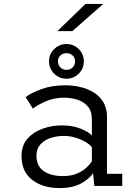

<svg xmlns="http://www.w3.org/2000/svg" viewBox="-20 -946 690 977"><path d="M283.5 11Q197 11 143.2 -31.2Q89.5 -73.5 89.5 -151.5Q89.5 -206 120 -240.5Q150.5 -275 197.8 -291.5Q245 -308 294 -308Q350 -308 391.5 -290.8Q433 -273.5 447.5 -256.5V-339Q447.5 -380.5 426.8 -404.5Q406 -428.5 373.5 -438.8Q341 -449 305.5 -449Q255 -449 211.5 -429.8Q168 -410.5 147.5 -393L110.5 -451.5Q136.5 -472.5 190 -492.2Q243.5 -512 312 -512Q348.5 -512 386 -503.8Q423.5 -495.5 455 -476.8Q486.5 -458 505.5 -426.8Q524.5 -395.5 524.5 -349.5V-61.5H602V0H460L453.5 -65Q439.5 -40 396 -14.5Q352.5 11 283.5 11ZM300.5 -50Q342.5 -50 372.2 -63Q402 -76 420.5 -93.5Q439 -111 447.5 -125V-197Q437.5 -210.5 415 -223.8Q392.5 -237 363.5 -245.8Q334.5 -254.5 305.5 -254.5Q270.5 -254.5 238.5 -244.2Q206.5 -234 186 -211.8Q165.5 -189.5 165.5 -154.5Q165.5 -101 202.2 -75.5Q239 -50 300.5 -50ZM319 -545.5Q282 -545.5 255.8 -571Q229.5 -596.5 229.5 -634.5Q229.5 -670.5 255.8 -696.2Q282 -722 319 -722Q354.5 -722 380.5 -696.2Q406.5 -670.5 406.5 -634.5Q406.5 -596.5 380.5 -571Q354.5 -545.5 319 -545.5ZM319 -590.5Q336.5 -590.5 349.2 -602.5Q362 -614.5 362 -635Q362 -652.5 349.2 -664Q336.5 -675.5 319 -675.5Q300.5 -675.5 287.8 -664Q275 -652.5 275 -635Q275 -614.5 287.8 -602.5Q300.5 -590.5 319 -590.5ZM348 -787.5H272L415 -926H505.5Z"/></svg>

Font: Trispace Light
Style: Regular
Weight: 300
Designer: Tyler Finck
Foundry: Etcetera Type Company
Version: Version 1.210; ttfautohint (v1.8.3)